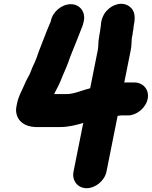

<svg xmlns="http://www.w3.org/2000/svg" viewBox="-20 -766 797 1008"><path d="M500.6 -574C494.6 -544 497.6 -523.9 493.6 -504L453.4 -302.7C412.6 -293.1 369.4 -272 329.3 -272H264.4C267 -279.1 270.4 -283.8 277.6 -298.7L285.3 -313.3C296.5 -335.1 302.5 -352.9 308.7 -367.4C321.4 -397 336.1 -429.2 347.6 -465.1L359 -493.8C374.9 -531.5 390.5 -573 405 -609.4C410.8 -622 416.1 -636.6 418.6 -649L420.2 -657C429.5 -703.6 399.1 -744 351.5 -744C304.4 -744 256.6 -704.2 247.2 -657L246.4 -653C241.9 -643.9 238.3 -634.2 234.1 -624.2L224.1 -599.6C207.6 -554.4 187.2 -509.2 170.9 -459.4C165.7 -444.8 157.5 -428.7 149.9 -411.9C142.1 -393.8 137.5 -378.3 132.7 -370.3C120.3 -349.7 112.1 -331.1 102.1 -307.8C92.2 -285.7 76.7 -259 69.7 -224L66.1 -206C62.8 -189.5 64.1 -173.4 69.4 -158.8C84.8 -115.8 127.8 -96.3 185.4 -99H294.8C339.5 -99 379.3 -109.1 417.1 -120.8L366 135C356.7 181.6 387.1 222 434.7 222C481.8 222 529.6 182.2 539 135L597.5 -157.6C602.8 -158.5 608.4 -159 615.9 -160H650.9C698.1 -160 745.9 -199.8 755.3 -247C764.8 -294.6 732.1 -333 685.5 -333H640.5C637 -333 636.5 -332.8 632.3 -332.2L666.6 -504C672.1 -531.3 669.8 -553.3 672.8 -570.1C674.9 -577.8 676.9 -588.7 677.5 -598.8L678.8 -605C680.4 -613.3 681.3 -620.9 681.8 -630L683.2 -637C690.5 -673.5 689.5 -707.4 663.1 -729.3C625.4 -760.7 571.4 -744.5 539.6 -709.2C522.3 -690 510.7 -662.3 509.8 -634.8C507.9 -624.9 506.7 -609.6 505.8 -605C502.3 -587.4 502.5 -583.3 500.6 -574Z"/></svg>

Font: Smoothie
Style: BdIt
Weight: 700
Foundry: Cannot Into Space Fonts
Version: Version 0.8